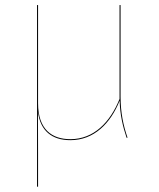

<svg xmlns="http://www.w3.org/2000/svg" viewBox="-20 -537 621 748"><path d="M476.9 -0.6C460.7 -47.9 449.7 -97 449.7 -161V-517.2H445.7V-151.5V-151.4C409.1 -60.5 345.2 5.2 254.3 5.2C183.3 5.2 128.3 -31.5 128.3 -134.8V-517.2H124.3V190.4L128.3 190.2V57.7C128.3 12.4 128.2 -30 127.9 -100.1C137.6 -27.4 182 9.1 254.3 9.1C345.9 9.1 410.4 -55.9 446.1 -144.7C447.7 -89.8 458.3 -44.5 473.1 -0.4Z"/></svg>

Font: Fira Sans Four
Style: Regular
Weight: 100
Designer: Carrois Corporate & Edenspiekermann AG
Foundry: Carrois Corporate GbR & Edenspiekermann AG
Version: Version 4.203;PS 004.203;hotconv 1.0.88;makeotf.lib2.5.64775